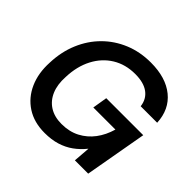

<svg xmlns="http://www.w3.org/2000/svg" viewBox="-172 -906 1112 1112"><g transform="rotate(45 384.0 -350.0)"><path d="M325 12Q238 12 176.5 -28Q115 -68 84 -138Q53 -208 58 -297Q61 -388 93 -464Q125 -540 180.5 -595.5Q236 -651 310 -681.5Q384 -712 472 -712Q595 -712 667 -653.5Q739 -595 744 -491H609Q603 -543 564 -572Q525 -601 455 -601Q376 -601 315.5 -564Q255 -527 220 -460Q185 -393 182 -304Q178 -239 198 -192Q218 -145 258.5 -119.5Q299 -94 357 -94Q421 -94 469.5 -119.5Q518 -145 551 -189Q584 -233 601 -292H420L435 -383H738L670 0H561L569 -102H568Q539 -66 503.5 -40.5Q468 -15 424 -1.5Q380 12 325 12Z"/></g></svg>

Font: DM Sans 28pt SemiBold
Style: Italic
Weight: 600
Italic angle: -10°
Version: Version 4.004;gftools[0.9.30]